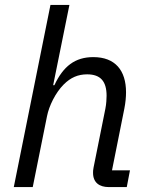

<svg xmlns="http://www.w3.org/2000/svg" viewBox="-20 -760 605 780"><path d="M36 0H113L171 -288C179 -329 205 -383 239 -417C267 -445 297 -458 334 -458C389 -458 413 -429 413 -371C413 -359 412 -338 408 -318L360 -79C358 -69 358 -64 358 -58C358 -18 384 0 422 0H495L508 -68H435L485 -318C490 -343 492 -366 492 -385C492 -474 448 -528 359 -528C285 -528 237 -491 201 -414H196L262 -740H185Z"/></svg>

Font: Braiins Sans
Style: Italic
Weight: 400
Italic angle: -11.31°
Designer: Mike Abbink, Paul van der Laan, Pieter van Rosmalen, Jiri Chlebus, Lubos Buracinsky
Foundry: Bold Monday, Sudetype
Version: Version 1.000;hotconv 1.0.109;makeotfexe 2.5.65596